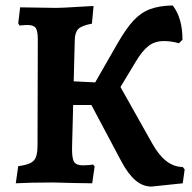

<svg xmlns="http://www.w3.org/2000/svg" viewBox="-20 -671 706 706"><path d="M659 -48 652 3 537 15Q505 15 478 -8Q451 -31 426 -78L316 -285H249L245 -131Q244 -90 252 -76.5Q260 -63 284 -63Q297 -63 307.5 -64Q318 -65 322 -66L328 -59L319 3L254 2L176 0Q90 0 38 3L47 -60Q77 -64 92 -71.5Q107 -79 112.5 -94.5Q118 -110 118 -139L119 -526Q119 -557 111.5 -568Q104 -579 82 -579Q70 -579 62 -578Q54 -577 52 -577L47 -585L54 -644L187 -642Q208 -642 270 -646L324 -649L318 -584Q281 -577 268.5 -565Q256 -553 255 -526L251 -372L330 -368L412 -511Q443 -565 470 -594.5Q497 -624 531 -637Q565 -650 615 -651Q651 -605 651 -525L638 -512Q610 -520 583 -520Q549 -520 526 -502Q503 -484 479 -444L423 -351L540 -143Q588 -57 652 -57Z"/></svg>

Font: Alegreya
Style: Bold
Weight: 700
Designer: Juan Pablo del Peral
Foundry: Huerta Tipografica
Version: Version 2.008; ttfautohint (v1.8)